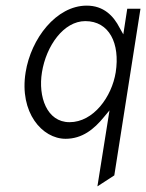

<svg xmlns="http://www.w3.org/2000/svg" viewBox="-20 -482 519 682"><path d="M71 -225C48 -82 130 11 213 11C272 11 314 -23 349 -66L369 -90L326 180L386 141L479 -451H432L418 -360L405 -383C383 -426 348 -462 288 -462C180 -462 90 -345 71 -225ZM129 -225C144 -319 206 -407 283 -407C368 -407 407 -328 391 -225C377 -138 312 -48 227 -48C146 -48 115 -139 129 -225Z"/></svg>

Font: Charger Sport
Style: ExLitNrwObl
Weight: 200
Designer: Jasper
Foundry: Cannot Into Space Fonts
Version: Version 1.1